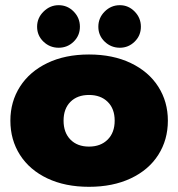

<svg xmlns="http://www.w3.org/2000/svg" viewBox="-20 -705 687 740"><path d="M123 -602Q123 -636 148 -660.5Q173 -685 206 -685Q240 -685 264 -660.5Q288 -636 288 -602Q288 -568 264 -544.5Q240 -521 206 -521Q172 -521 147.5 -544.5Q123 -568 123 -602ZM359 -602Q359 -636 383.5 -660.5Q408 -685 442 -685Q475 -685 499 -660.5Q523 -636 523 -602Q523 -568 499 -544.5Q475 -521 442 -521Q408 -521 383.5 -544.5Q359 -568 359 -602ZM20 -240Q20 -313 57 -371Q94 -429 162.5 -462Q231 -495 323 -495Q415 -495 484 -462Q553 -429 590 -371Q627 -313 627 -240Q627 -166 590 -108Q553 -50 484 -17.5Q415 15 323 15Q231 15 162.5 -17.5Q94 -50 57 -108Q20 -166 20 -240ZM422 -240Q422 -286 395 -312.5Q368 -339 323 -339Q278 -339 251.5 -312.5Q225 -286 225 -240Q225 -194 251.5 -167Q278 -140 323 -140Q368 -140 395 -167Q422 -194 422 -240Z"/></svg>

Font: Prompt ExtraBold
Style: Regular
Weight: 800
Designer: Katatrad Team
Foundry: CadsonDemak
Version: Version 1.000